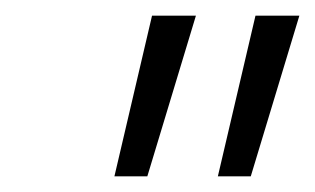

<svg xmlns="http://www.w3.org/2000/svg" viewBox="-20 -705 402 245"><path d="M362 -685 300 -480H258L306 -685ZM230 -685 168 -480H126L174 -685Z"/></svg>

Font: Work Sans Light
Style: Italic
Weight: 300
Italic angle: -13°
Designer: Wei Huang
Foundry: Wei Huang
Version: Version 2.010; ttfautohint (v1.8.3)